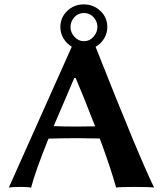

<svg xmlns="http://www.w3.org/2000/svg" viewBox="-20 -848 741 871"><path d="M360.8 -789.1C377.8 -789.1 392.2 -782.8 404.1 -770.3C415.9 -757.7 421.9 -742.7 421.9 -725.1C421.9 -709.1 415.9 -694.5 404.1 -681.2C392.2 -667.8 377.8 -661.1 360.8 -661.1C343.9 -661.1 329.5 -667.8 317.6 -681.2C305.7 -694.5 299.8 -709.1 299.8 -725.1C299.8 -742.4 305.7 -757.3 317.4 -770C329.1 -782.7 343.6 -789.1 360.8 -789.1ZM253.9 -725.1C253.9 -706.5 258.6 -689.4 268.1 -673.6C277.5 -657.8 290 -645.3 305.7 -636.2L20 2.9C28.2 1 46.9 0 76.2 0C98 0 113 1 121.1 2.9C135.1 -50.1 161.5 -124.2 200.2 -219.2C251 -220.5 295.2 -221.2 333 -221.2C334 -221.2 367.2 -220.7 432.6 -219.7C466.1 -129.2 490.9 -55 506.8 2.9C518.2 1 545.2 0 587.9 0C637.4 0 667.8 1 679.2 2.9C634 -88.9 545.4 -301.8 413.6 -635.7C429.9 -644.9 442.8 -657.4 452.4 -673.3C462 -689.3 466.8 -706.5 466.8 -725.1C466.8 -754.4 456.3 -778.9 435.3 -798.6C414.3 -818.3 389.2 -828.1 359.9 -828.1C330.6 -828.1 305.6 -818.2 284.9 -798.3C264.2 -778.5 253.9 -754.1 253.9 -725.1ZM411.6 -274.9C373.9 -274.3 346 -273.9 328.1 -273.9C286.1 -273.9 251.3 -274.6 223.6 -275.9L316.9 -494.1H323.2C346.7 -439.8 376.1 -366.7 411.6 -274.9Z"/></svg>

Font: Linux Biolinum G
Style: Bold
Weight: 700
Designer: Philipp H. Poll
Foundry: Philipp H. Poll
Version: Version 1.1.0